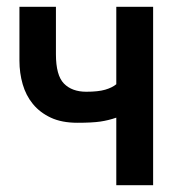

<svg xmlns="http://www.w3.org/2000/svg" viewBox="-20 -543 537 563"><path d="M429 0H321V-198Q298 -190 274 -186.5Q250 -183 207 -183Q161 -183 129 -198Q97 -213 76.5 -238Q56 -263 46.5 -296Q37 -329 37 -365V-523H144V-384Q144 -322 167.5 -298Q191 -274 233 -274Q268 -274 288.5 -280Q309 -286 321 -296V-523H429Z"/></svg>

Font: Oxford Sans SemiBold
Style: Regular
Weight: 600
Designer: Matt McInerney, Pablo Impallari, Rodrigo Fuenzalida
Foundry: Matt McInerney, Pablo Impallari, Rodrigo Fuenzalida
Version: Version 3.000g; ttfautohint (v1.5) -l 8 -r 28 -G 28 -x 14 -D